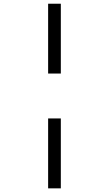

<svg xmlns="http://www.w3.org/2000/svg" viewBox="-20 -780 591 1042"><path d="M310.1 -380.9H241.2V-759.8H310.1ZM310.1 242.2H241.2V-137.2H310.1Z"/></svg>

Font: Open Sans Hebrew
Style: Regular
Weight: 400
Foundry: Ascender Corporation, Yanek Iontef
Version: Version 2.001;PS 002.001;hotconv 1.0.70;makeotf.lib2.5.58329